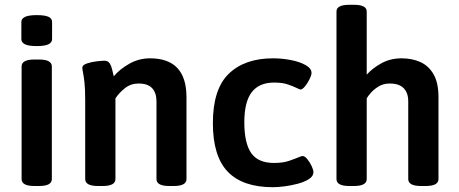

<svg xmlns="http://www.w3.org/2000/svg" viewBox="-20 -773 1912 800"><path d="M133 -581Q99 -581 84 -588.5Q69 -596 69 -610V-682Q69 -695 84 -702.5Q99 -710 133 -710Q167 -710 182 -703Q197 -696 197 -682V-610Q197 -596 182 -588.5Q167 -581 133 -581ZM123 2Q70 2 70 -27V-496Q70 -525 123 -525H143Q196 -525 196 -496V-27Q196 2 143 2Z M388 2Q335 2 335 -27V-355Q335 -402 332 -429Q329 -456 326 -470Q323 -484 323 -491Q323 -502 342 -508.5Q361 -515 383 -517.5Q405 -520 415 -520Q430 -520 437 -509Q444 -498 447.5 -482.5Q451 -467 454 -455Q479 -485 519 -507.5Q559 -530 605 -530Q757 -530 757 -368V-27Q757 2 704 2H685Q632 2 632 -27V-351Q632 -386 614 -405.5Q596 -425 557 -425Q525 -425 500.5 -405.5Q476 -386 461 -363V-27Q461 2 408 2Z M1117 7Q991 7 929 -57.5Q867 -122 867 -260Q867 -402 933.5 -466Q1000 -530 1118 -530Q1154 -530 1191 -523Q1228 -516 1253 -502Q1278 -488 1278 -469Q1278 -460 1270 -443.5Q1262 -427 1251 -413.5Q1240 -400 1232 -400Q1229 -400 1217 -406Q1203 -413 1180 -421Q1157 -429 1122 -429Q1060 -429 1029 -389Q998 -349 998 -263Q998 -177 1026.5 -135.5Q1055 -94 1122 -94Q1159 -94 1185 -103Q1211 -112 1225 -118Q1230 -120 1234 -121.5Q1238 -123 1240 -123Q1250 -123 1260.5 -110Q1271 -97 1278.5 -81Q1286 -65 1286 -56Q1286 -39 1267.5 -27Q1249 -15 1221 -7.5Q1193 0 1165 3.5Q1137 7 1117 7Z M1435 2Q1382 2 1382 -27V-725Q1382 -753 1435 -753H1455Q1508 -753 1508 -725V-462Q1532 -489 1569.5 -509.5Q1607 -530 1653 -530Q1697 -530 1731.5 -514.5Q1766 -499 1786.5 -463.5Q1807 -428 1807 -368V-27Q1807 2 1754 2H1734Q1681 2 1681 -27V-351Q1681 -386 1662 -405.5Q1643 -425 1604 -425Q1577 -425 1557 -412.5Q1537 -400 1524.5 -385.5Q1512 -371 1508 -363V-27Q1508 2 1455 2Z"/></svg>

Font: Asap SemiBold
Style: Regular
Weight: 600
Designer: Pablo Cosgaya
Foundry: Omnibus-Type
Version: Version 3.001; ttfautohint (v1.8.3)